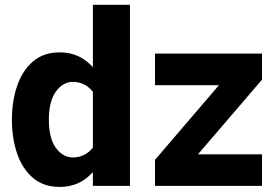

<svg xmlns="http://www.w3.org/2000/svg" viewBox="-20 -754 1124 779"><path d="M608.9 -408.2H868.2L608.9 -105.5V0H1043V-127.9H783.2L1043 -430.7V-536.6H608.9ZM507.3 0V-734.4H356.9V0ZM28.3 -268.1Q28.3 -192.4 49.6 -130.6Q70.8 -68.8 113.8 -32.2Q156.7 4.4 221.7 4.4Q284.2 4.4 328.6 -29.8Q373 -64 405.3 -123.5L364.3 -165.5Q347.7 -139.6 324.7 -127.4Q301.8 -115.2 276.4 -115.2Q234.9 -115.2 206.5 -154.3Q178.2 -193.4 178.2 -268.1Q178.2 -342.3 206.5 -382.1Q234.9 -421.9 276.4 -421.9Q301.8 -421.9 324.7 -409.4Q347.7 -397 364.3 -371.1L405.3 -413.6Q373 -473.1 328.6 -507.3Q284.2 -541.5 221.7 -541.5Q156.7 -541.5 113.8 -504.6Q70.8 -467.8 49.6 -405.8Q28.3 -343.8 28.3 -268.1Z"/></svg>

Font: Estedad-FD-VF Thin
Style: Regular
Weight: 100
Designer: Amin Abedi
Version: Version 5.0